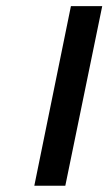

<svg xmlns="http://www.w3.org/2000/svg" viewBox="-20 -593 350 620"><path d="M90.8 6.8 209 -573.2H310.1L190.9 6.8Z"/></svg>

Font: Linux Libertine
Style: Bold Italic
Weight: 700
Italic angle: -11.5°
Designer: Philipp H. Poll
Foundry: Philipp H. Poll
Version: Version 4.0.5